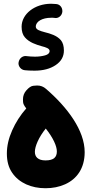

<svg xmlns="http://www.w3.org/2000/svg" viewBox="-20 -937 489 1024"><path d="M16.6 -118.2C16.6 -77.1 25.9 -43 44.9 -15.6C82 39.1 147.9 66.9 222.7 66.9C260.7 66.9 295.4 60.1 327.1 45.9C390.1 17.6 431.6 -39.6 431.6 -125.5C431.6 -241.2 340.3 -363.8 225.6 -462.9C211.9 -475.1 196.3 -481 178.2 -481C175.8 -481 168.9 -480.5 157.7 -479.5C146.5 -478.5 133.8 -470.2 120.6 -455.1C108.4 -441.4 102.5 -425.3 102.5 -407.2C102.5 -407.2 102.5 -402.8 103 -393.6C103 -384.3 108.9 -372.6 120.1 -358.9C88.4 -322.8 63.5 -283.7 44.9 -241.7C25.9 -199.2 16.6 -158.2 16.6 -118.2ZM312.5 -874.5V-878.9C312.5 -896.5 300.3 -914.1 279.3 -915.5C268.1 -916.5 259.3 -917 252.4 -917C165 -917 95.2 -862.3 95.2 -794.4C95.2 -770 101.1 -751 112.8 -737.8C136.2 -710.4 172.4 -699.2 201.2 -690.9C226.1 -684.6 244.6 -678.2 244.6 -665C244.6 -653.8 236.3 -646 220.2 -641.6C204.1 -637.2 186 -634.8 166.5 -634.8C150.4 -634.8 134.8 -636.2 121.6 -637.7C120.1 -638.2 118.2 -638.2 116.2 -638.2C99.1 -638.2 82.5 -625.5 79.1 -604C78.6 -602.5 78.6 -600.6 78.6 -599.1C78.6 -582 92.3 -564.5 112.3 -562.5C126.5 -561 144 -560.1 164.1 -560.1C209.5 -560.1 247.1 -569.8 276.9 -589.8C306.2 -609.4 320.8 -635.3 320.8 -667.5C320.8 -691.4 315.4 -709.5 304.7 -722.7C282.7 -748 248.5 -757.8 219.2 -765.1C191.9 -772.5 170.9 -778.8 170.9 -794.9C170.9 -822.8 206.1 -842.3 252.4 -842.3H262.7C266.1 -842.3 269 -841.8 272.5 -841.3C273.9 -840.8 275.9 -840.8 277.3 -840.8C294.4 -840.8 310.5 -854.5 312.5 -874.5ZM166 -127.4C166 -156.2 186.5 -205.1 224.1 -251.5C263.2 -202.1 283.2 -158.2 283.2 -129.4C283.2 -99.6 267.6 -81.5 222.7 -81.5C182.1 -81.5 166 -100.6 166 -127.4Z"/></svg>

Font: Mikhak ExtraBold
Style: Regular
Weight: 800
Designer: Amin Abedi
Version: Version 3.2